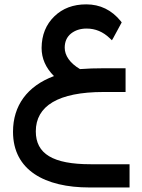

<svg xmlns="http://www.w3.org/2000/svg" viewBox="-20 -512 647 872"><path d="M39.1 86.4C39.1 261.7 184.6 339.4 385.7 339.4H568.4V233.9H391.6C220.2 233.9 142.6 186.5 142.6 84.5C142.6 -30.3 243.7 -94.2 450.7 -94.2H550.3V-202.1H458.5C413.1 -202.1 374.5 -200.7 343.3 -198.2C296.9 -225.6 273.9 -260.3 273.9 -295.4C273.9 -322.3 283.2 -343.8 302.2 -359.4C321.3 -374.5 344.7 -382.3 373.5 -382.3C413.1 -382.3 448.2 -367.7 479 -337.9L488.3 -329.1L494.6 -339.8L532.7 -410.2L528.8 -415.5C487.3 -466.8 434.6 -492.2 371.6 -492.2C312.5 -492.2 264.2 -474.1 226.6 -437.5C189 -400.9 169.4 -353.5 168.9 -294.4C168.9 -246.6 187.5 -204.1 225.1 -166.5C103.5 -121.1 39.1 -32.2 39.1 86.4Z"/></svg>

Font: Shabnam Medium
Style: Regular
Weight: 500
Foundry: DejaVu fonts team - Redesigned by Saber Rastikerdar - Based on Vazir font
Version: Version 5.0.1